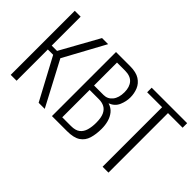

<svg xmlns="http://www.w3.org/2000/svg" viewBox="-75 -902 1225 1225"><g transform="rotate(45 537.5 -289.0)"><path d="M57 0V-578H110V-317H158L303 -578H358L206 -299L364 0H309L158 -282H110V0Z M429 0V-578H556Q611 -578 642 -558Q673 -538 686 -506Q699 -474 699 -438Q699 -402 683.5 -365.5Q668 -329 627 -313Q659 -303 677 -280.5Q695 -258 703 -229Q711 -200 711 -167Q711 -118 699.5 -80Q688 -42 656.5 -21Q625 0 565 0ZM481 -41H560Q600 -41 621 -57.5Q642 -74 650.5 -103Q659 -132 659 -169Q659 -215 647 -240.5Q635 -266 614 -277Q593 -288 565 -288H481ZM481 -328H567Q603 -328 626 -356.5Q649 -385 649 -435Q649 -482 625.5 -508.5Q602 -535 553 -535H481Z M886 0V-537H751V-578H1071V-537H939V0Z"/></g></svg>

Font: Oswald ExtraLight
Style: Regular
Weight: 250
Designer: Vernon Adams
Foundry: Vernon Adams
Version: Version 4.103;gftools[0.9.33.dev8+g029e19f]